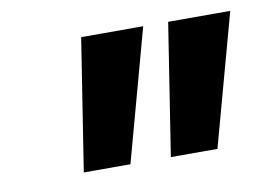

<svg xmlns="http://www.w3.org/2000/svg" viewBox="-44 -767 564 409"><g transform="rotate(-10 237.5 -562.5)"><path d="M107.8 -420 152.3 -704.8H286.5L208.7 -420ZM296.1 -420 340.5 -704.8H474.8L396.9 -420Z"/></g></svg>

Font: Red Hat Display VF
Style: Italic
Weight: 300
Italic angle: -12°
Designer: Pentagram, MCKL
Foundry: Pentagram, MCKL
Version: Version 1.010